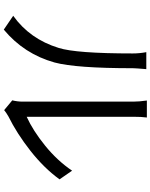

<svg xmlns="http://www.w3.org/2000/svg" viewBox="92 -882 815 1040"><g transform="rotate(90 500.0 -362.5)"><path d="M524 -21Q531 -49 531 -77V-676Q531 -708 525 -750H617Q613 -722 613 -676V-99Q688 -133 769.5 -199Q851 -265 905 -345L952 -277Q891 -193 797.5 -119.5Q704 -46 611 0Q590 12 577 23ZM66 -26Q192 -116 240 -272Q270 -366 270 -674Q270 -710 263 -747H355Q350 -687 350 -675Q350 -365 319 -250Q273 -85 141 25Z"/></g></svg>

Font: Noto Sans SC
Style: Regular
Weight: 400
Designer: Ryoko NISHIZUKA  (kana, bopomofo & ideographs); Paul D. Hunt (Latin, Greek & Cyrillic); Sandoll Communications , Soo-you
Foundry: Adobe
Version: Version 2.002;hotconv 1.0.116;makeotfexe 2.5.65601